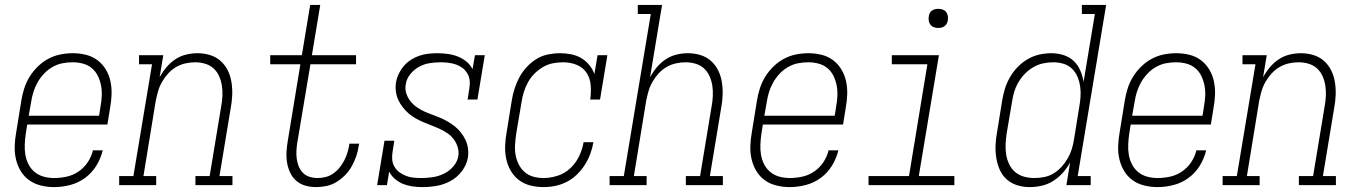

<svg xmlns="http://www.w3.org/2000/svg" viewBox="-20 -755 5540 783"><path d="M201 8Q173 8 146.5 1.5Q120 -5 99 -20Q78 -35 64.5 -57.5Q51 -80 45 -106Q39 -132 40 -160Q41 -188 46 -215L67 -345Q71 -370 79 -395Q87 -420 101 -442.5Q115 -465 134.5 -484Q154 -503 177.5 -515.5Q201 -528 226.5 -533Q252 -538 277 -538Q304 -538 330.5 -531.5Q357 -525 377.5 -509.5Q398 -494 411.5 -471.5Q425 -449 430.5 -423Q436 -397 435 -369.5Q434 -342 429 -315L418 -247H91L85 -209Q82 -188 81 -166Q80 -144 83.5 -123.5Q87 -103 96.5 -84.5Q106 -66 122 -53Q138 -40 158.5 -34.5Q179 -29 201 -29Q226 -29 251.5 -34.5Q277 -40 299.5 -55Q322 -70 337.5 -93Q353 -116 359 -142H399Q391 -109 373 -79.5Q355 -50 327 -29.5Q299 -9 266 -0.5Q233 8 201 8ZM384 -283 390 -321Q394 -342 395 -364Q396 -386 392 -406.5Q388 -427 379 -445.5Q370 -464 354.5 -477Q339 -490 318.5 -495.5Q298 -501 276 -501Q255 -501 234.5 -497Q214 -493 194.5 -482Q175 -471 159.5 -454.5Q144 -438 133.5 -419.5Q123 -401 116.5 -380.5Q110 -360 107 -339L97 -283Z M466 0V-37H524L600 -493H547V-530H646L631 -440Q643 -462 659 -481Q675 -500 695.5 -513.5Q716 -527 739.5 -532.5Q763 -538 785 -538Q812 -538 836.5 -530.5Q861 -523 879.5 -506.5Q898 -490 909 -467.5Q920 -445 924 -419.5Q928 -394 927 -367.5Q926 -341 921 -315L875 -37H928V0H777V-37H835L882 -321Q886 -342 887 -363.5Q888 -385 885 -405Q882 -425 874 -443.5Q866 -462 851.5 -475.5Q837 -489 817 -495Q797 -501 776 -501Q756 -501 736 -496.5Q716 -492 698 -481.5Q680 -471 665.5 -455Q651 -439 640.5 -420.5Q630 -402 624.5 -382.5Q619 -363 615 -343L565 -37H617V0Z M1269 8Q1246 8 1225 2Q1204 -4 1188 -18Q1172 -32 1163 -51.5Q1154 -71 1150.5 -93Q1147 -115 1148.5 -137.5Q1150 -160 1154 -183L1205 -493H1082V-530H1211L1245 -735H1286L1252 -530H1432V-493H1246L1193 -177Q1190 -160 1189 -142.5Q1188 -125 1190 -108.5Q1192 -92 1198 -77Q1204 -62 1215 -50.5Q1226 -39 1242 -34Q1258 -29 1275 -29Q1291 -29 1307.5 -33Q1324 -37 1338.5 -47Q1353 -57 1364 -70.5Q1375 -84 1383 -99Q1391 -114 1396 -130Q1401 -146 1404 -162Q1404 -164 1404 -166Q1404 -168 1405 -169H1445Q1444 -167 1444 -165Q1444 -163 1443 -161Q1440 -139 1433 -118.5Q1426 -98 1415 -78Q1404 -58 1388 -41.5Q1372 -25 1352.5 -13Q1333 -1 1311.5 3.5Q1290 8 1269 8Z M1702 8Q1702 8 1702 8Q1702 8 1702 8Q1682 8 1661.5 5Q1641 2 1623.5 -5Q1606 -12 1591 -25Q1576 -38 1567 -55L1558 0H1518L1548 -181H1588L1581 -136Q1578 -120 1579.5 -104Q1581 -88 1589 -74.5Q1597 -61 1609.5 -52Q1622 -43 1636.5 -37.5Q1651 -32 1667 -30.5Q1683 -29 1699 -29Q1722 -29 1745 -32.5Q1768 -36 1790 -46.5Q1812 -57 1828.5 -76Q1845 -95 1849 -118Q1852 -137 1846.5 -155Q1841 -173 1830.5 -187Q1820 -201 1805.5 -211Q1791 -221 1775 -228.5Q1759 -236 1742 -242.5Q1725 -249 1708.5 -256Q1692 -263 1676.5 -271.5Q1661 -280 1647.5 -291.5Q1634 -303 1623 -317Q1612 -331 1604.5 -347Q1597 -363 1594.5 -381.5Q1592 -400 1595 -419Q1598 -437 1606.5 -454.5Q1615 -472 1627.5 -486.5Q1640 -501 1656.5 -511.5Q1673 -522 1691 -528Q1709 -534 1727.5 -536Q1746 -538 1764 -538Q1785 -538 1806.5 -535Q1828 -532 1847 -524.5Q1866 -517 1882 -504Q1898 -491 1907 -473L1917 -530H1957L1927 -349H1887L1894 -394Q1897 -410 1895.5 -426Q1894 -442 1886 -455.5Q1878 -469 1866 -478Q1854 -487 1839.5 -492Q1825 -497 1809 -499Q1793 -501 1777 -501Q1755 -501 1732.5 -497.5Q1710 -494 1689.5 -483Q1669 -472 1653.5 -453Q1638 -434 1635 -412Q1631 -393 1636.5 -375.5Q1642 -358 1652.5 -344Q1663 -330 1677.5 -319.5Q1692 -309 1708 -301.5Q1724 -294 1741 -288Q1758 -282 1774.5 -275Q1791 -268 1806.5 -259Q1822 -250 1835.5 -239Q1849 -228 1860 -214Q1871 -200 1878.5 -184Q1886 -168 1888.5 -149.5Q1891 -131 1888 -112Q1883 -83 1864 -57.5Q1845 -32 1817.5 -17Q1790 -2 1761 3Q1732 8 1702 8Z M2197 8Q2169 8 2143 1.5Q2117 -5 2096.5 -20.5Q2076 -36 2063 -58.5Q2050 -81 2044.5 -107Q2039 -133 2040 -160.5Q2041 -188 2046 -215L2067 -345Q2071 -370 2078.5 -393.5Q2086 -417 2098 -439.5Q2110 -462 2128 -481.5Q2146 -501 2168 -514.5Q2190 -528 2215 -533Q2240 -538 2264 -538Q2287 -538 2309.5 -533.5Q2332 -529 2350.5 -518Q2369 -507 2383 -490Q2397 -473 2404 -453L2417 -530H2457L2427 -349H2387Q2391 -378 2389 -406.5Q2387 -435 2372.5 -457.5Q2358 -480 2332 -490.5Q2306 -501 2277 -501Q2256 -501 2235 -497Q2214 -493 2195 -482Q2176 -471 2160 -455Q2144 -439 2133.5 -420Q2123 -401 2116.5 -380.5Q2110 -360 2107 -339L2085 -209Q2082 -188 2080.5 -166Q2079 -144 2082.5 -124Q2086 -104 2095 -85.5Q2104 -67 2119.5 -53.5Q2135 -40 2155 -34.5Q2175 -29 2197 -29Q2225 -29 2254.5 -38.5Q2284 -48 2306.5 -69.5Q2329 -91 2342 -118.5Q2355 -146 2360 -175H2400Q2396 -151 2387.5 -128Q2379 -105 2365.5 -83.5Q2352 -62 2333 -43.5Q2314 -25 2291.5 -13.5Q2269 -2 2245 3Q2221 8 2197 8Z M2466 0V-37H2524L2634 -698H2581V-735H2680L2631 -440Q2643 -462 2659 -481Q2675 -500 2695.5 -513.5Q2716 -527 2739.5 -532.5Q2763 -538 2785 -538Q2812 -538 2836.5 -530.5Q2861 -523 2879.5 -506.5Q2898 -490 2909 -467.5Q2920 -445 2924 -419.5Q2928 -394 2927 -367.5Q2926 -341 2921 -315L2875 -37H2928V0H2777V-37H2835L2882 -321Q2886 -342 2887 -363.5Q2888 -385 2885 -405Q2882 -425 2874 -443.5Q2866 -462 2851.5 -475.5Q2837 -489 2817 -495Q2797 -501 2776 -501Q2756 -501 2736 -496.5Q2716 -492 2698 -481.5Q2680 -471 2665.5 -455Q2651 -439 2640.5 -420.5Q2630 -402 2624.5 -382.5Q2619 -363 2615 -343L2565 -37H2617V0Z M3201 8Q3173 8 3146.5 1.5Q3120 -5 3099 -20Q3078 -35 3064.5 -57.5Q3051 -80 3045 -106Q3039 -132 3040 -160Q3041 -188 3046 -215L3067 -345Q3071 -370 3079 -395Q3087 -420 3101 -442.5Q3115 -465 3134.5 -484Q3154 -503 3177.5 -515.5Q3201 -528 3226.5 -533Q3252 -538 3277 -538Q3304 -538 3330.5 -531.5Q3357 -525 3377.5 -509.5Q3398 -494 3411.5 -471.5Q3425 -449 3430.5 -423Q3436 -397 3435 -369.5Q3434 -342 3429 -315L3418 -247H3091L3085 -209Q3082 -188 3081 -166Q3080 -144 3083.5 -123.5Q3087 -103 3096.5 -84.5Q3106 -66 3122 -53Q3138 -40 3158.5 -34.5Q3179 -29 3201 -29Q3226 -29 3251.5 -34.5Q3277 -40 3299.5 -55Q3322 -70 3337.5 -93Q3353 -116 3359 -142H3399Q3391 -109 3373 -79.5Q3355 -50 3327 -29.5Q3299 -9 3266 -0.5Q3233 8 3201 8ZM3384 -283 3390 -321Q3394 -342 3395 -364Q3396 -386 3392 -406.5Q3388 -427 3379 -445.5Q3370 -464 3354.5 -477Q3339 -490 3318.5 -495.5Q3298 -501 3276 -501Q3255 -501 3234.5 -497Q3214 -493 3194.5 -482Q3175 -471 3159.5 -454.5Q3144 -438 3133.5 -419.5Q3123 -401 3116.5 -380.5Q3110 -360 3107 -339L3097 -283Z M3522 0V-37H3687L3762 -493H3617V-530H3809L3727 -37H3872V0ZM3806 -641Q3797 -641 3788.5 -644Q3780 -647 3774.5 -654Q3769 -661 3767.5 -670.5Q3766 -680 3768 -690Q3769 -696 3772 -702Q3775 -708 3781 -712Q3787 -716 3793.5 -717.5Q3800 -719 3806 -719Q3816 -719 3824.5 -716Q3833 -713 3838.5 -706Q3844 -699 3845.5 -689.5Q3847 -680 3845 -670Q3844 -664 3840.5 -658Q3837 -652 3831.5 -648Q3826 -644 3819.5 -642.5Q3813 -641 3806 -641Z M4179 8Q4153 8 4128.5 0.5Q4104 -7 4085.5 -23.5Q4067 -40 4057 -63Q4047 -86 4043 -111Q4039 -136 4040 -162.5Q4041 -189 4046 -215L4067 -345Q4071 -370 4078.5 -394Q4086 -418 4099 -440.5Q4112 -463 4130.5 -482Q4149 -501 4171.5 -514Q4194 -527 4218.5 -532.5Q4243 -538 4268 -538Q4293 -538 4317 -530.5Q4341 -523 4358.5 -506.5Q4376 -490 4385.5 -467.5Q4395 -445 4399 -421L4445 -698H4392V-735H4491L4375 -37H4428V0H4329L4344 -93Q4332 -70 4314.5 -50.5Q4297 -31 4275 -17Q4253 -3 4228 2.5Q4203 8 4179 8ZM4198 -29Q4218 -29 4238.5 -33Q4259 -37 4277 -48Q4295 -59 4309.5 -75Q4324 -91 4334.5 -109.5Q4345 -128 4351 -147.5Q4357 -167 4360 -187L4381 -317Q4385 -338 4386.5 -360Q4388 -382 4385 -402.5Q4382 -423 4374 -442Q4366 -461 4351.5 -475Q4337 -489 4317 -495Q4297 -501 4275 -501Q4254 -501 4233.5 -496.5Q4213 -492 4194 -481Q4175 -470 4159.5 -454Q4144 -438 4133 -419Q4122 -400 4116 -380Q4110 -360 4107 -339L4085 -209Q4082 -188 4081 -166Q4080 -144 4083.5 -123.5Q4087 -103 4096 -84.5Q4105 -66 4120.5 -53Q4136 -40 4156.5 -34.5Q4177 -29 4198 -29Z M4701 8Q4673 8 4646.5 1.5Q4620 -5 4599 -20Q4578 -35 4564.5 -57.5Q4551 -80 4545 -106Q4539 -132 4540 -160Q4541 -188 4546 -215L4567 -345Q4571 -370 4579 -395Q4587 -420 4601 -442.5Q4615 -465 4634.5 -484Q4654 -503 4677.5 -515.5Q4701 -528 4726.5 -533Q4752 -538 4777 -538Q4804 -538 4830.5 -531.5Q4857 -525 4877.5 -509.5Q4898 -494 4911.5 -471.5Q4925 -449 4930.5 -423Q4936 -397 4935 -369.5Q4934 -342 4929 -315L4918 -247H4591L4585 -209Q4582 -188 4581 -166Q4580 -144 4583.5 -123.5Q4587 -103 4596.5 -84.5Q4606 -66 4622 -53Q4638 -40 4658.5 -34.5Q4679 -29 4701 -29Q4726 -29 4751.5 -34.5Q4777 -40 4799.5 -55Q4822 -70 4837.5 -93Q4853 -116 4859 -142H4899Q4891 -109 4873 -79.5Q4855 -50 4827 -29.5Q4799 -9 4766 -0.5Q4733 8 4701 8ZM4884 -283 4890 -321Q4894 -342 4895 -364Q4896 -386 4892 -406.5Q4888 -427 4879 -445.5Q4870 -464 4854.5 -477Q4839 -490 4818.5 -495.5Q4798 -501 4776 -501Q4755 -501 4734.5 -497Q4714 -493 4694.5 -482Q4675 -471 4659.5 -454.5Q4644 -438 4633.5 -419.5Q4623 -401 4616.5 -380.5Q4610 -360 4607 -339L4597 -283Z M4966 0V-37H5024L5100 -493H5047V-530H5146L5131 -440Q5143 -462 5159 -481Q5175 -500 5195.5 -513.5Q5216 -527 5239.5 -532.5Q5263 -538 5285 -538Q5312 -538 5336.5 -530.5Q5361 -523 5379.5 -506.5Q5398 -490 5409 -467.5Q5420 -445 5424 -419.5Q5428 -394 5427 -367.5Q5426 -341 5421 -315L5375 -37H5428V0H5277V-37H5335L5382 -321Q5386 -342 5387 -363.5Q5388 -385 5385 -405Q5382 -425 5374 -443.5Q5366 -462 5351.5 -475.5Q5337 -489 5317 -495Q5297 -501 5276 -501Q5256 -501 5236 -496.5Q5216 -492 5198 -481.5Q5180 -471 5165.5 -455Q5151 -439 5140.5 -420.5Q5130 -402 5124.5 -382.5Q5119 -363 5115 -343L5065 -37H5117V0Z"/></svg>

Font: Iosevka Slab XLtObl
Style: Regular
Weight: 200
Italic angle: -9°
Monospace: yes
Designer: Belleve Invis
Foundry: Belleve Invis
Version: Version 11.1.1; ttfautohint (v1.8.3)